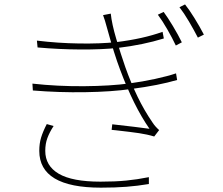

<svg xmlns="http://www.w3.org/2000/svg" viewBox="-20 -821 1017 876"><path d="M809.6 -627.9 782.2 -613.3Q766.6 -646.5 743.7 -686.5Q720.7 -726.6 700.2 -753.9L726.6 -766.6Q744.1 -743.2 768.6 -702.6Q793 -662.1 809.6 -627.9ZM910.2 -663.1 882.8 -649.4Q865.2 -683.6 842.3 -722.7Q819.3 -761.7 798.8 -788.1L824.2 -800.8Q841.8 -779.3 866.7 -739.3Q891.6 -699.2 910.2 -663.1ZM510.7 -628.9Q631.8 -643.6 721.7 -675.8L727.5 -645.5Q632.8 -616.2 518.6 -602.5Q445.3 -594.7 347.7 -595.2Q250 -595.7 151.4 -604.5L148.4 -635.7Q244.1 -624 340.8 -622.6Q437.5 -621.1 510.7 -628.9ZM570.3 -440.4Q628.9 -448.2 687.5 -460.9Q746.1 -473.6 783.2 -486.3L788.1 -456.1Q705.1 -431.6 579.1 -415Q490.2 -402.3 369.6 -400.4Q249 -398.4 129.9 -408.2L127.9 -439.5Q242.2 -426.8 363.3 -427.7Q484.4 -428.7 570.3 -440.4ZM450.2 -752 485.4 -758.8Q490.2 -711.9 510.3 -644Q530.3 -576.2 551.8 -514.6Q577.1 -443.4 607.4 -380.4Q637.7 -317.4 676.8 -260.7Q687.5 -244.1 706.1 -227.5L683.6 -198.2Q651.4 -208 614.7 -213.4Q578.1 -218.8 508.8 -226.6L489.3 -228.5L492.2 -253.9Q606.4 -241.2 662.1 -233.4Q589.8 -336.9 527.3 -504.9Q501 -574.2 469.7 -688.5Q458 -732.4 450.2 -752ZM186.5 -132.8Q186.5 -64.5 248 -28.3Q309.6 7.8 438.5 7.8Q504.9 7.8 555.2 2.9Q605.5 -2 659.2 -12.7V18.6Q607.4 27.3 556.6 31.2Q505.9 35.2 440.4 35.2Q299.8 35.2 229.5 -6.8Q159.2 -48.8 159.2 -132.8Q159.2 -166 167.5 -193.4Q175.8 -220.7 193.4 -254.9L224.6 -246.1Q206.1 -217.8 196.3 -191.4Q186.5 -165 186.5 -132.8Z"/></svg>

Font: Min Sans VF VF
Style: Regular
Weight: 400
Designer: Jinseong-Kim, NotoSansCJK, Nunito
Foundry: Jinseong-Kim
Version: Version 1.420;Glyphs 3.1.2 (3151)